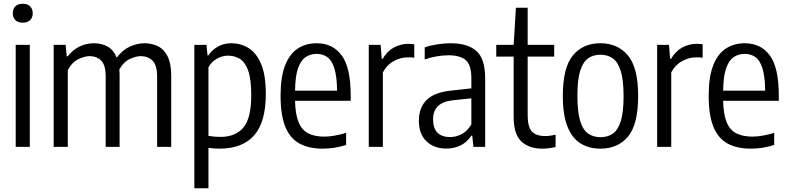

<svg xmlns="http://www.w3.org/2000/svg" viewBox="-20 -781 4194 1021"><path d="M63.5 0V-542.5H138.5V0ZM101 -660.5Q75.5 -660.5 61.8 -674Q48 -687.5 48 -710.5Q48 -733.5 61.8 -747.2Q75.5 -761 101 -761Q126.5 -761 140.2 -747.2Q154 -733.5 154 -710.5Q154 -687.5 140.2 -674Q126.5 -660.5 101 -660.5Z M265.5 0V-542.5H329L335 -481.5H340Q368 -517 403.8 -534Q439.5 -551 480 -551Q519.5 -551 551.5 -533.8Q583.5 -516.5 600.5 -474.5Q632.5 -516.5 671.8 -533.8Q711 -551 748.5 -551Q788 -551 820.2 -535Q852.5 -519 871.5 -480.8Q890.5 -442.5 890.5 -376.5V0H815.5V-373.5Q815.5 -435.5 790.5 -459Q765.5 -482.5 728.5 -482.5Q704 -482.5 670.8 -467.5Q637.5 -452.5 614.5 -411.5Q616 -396.5 616 -379.5V0H542V-373.5Q542 -435.5 518 -459Q494 -482.5 456.5 -482.5Q430.5 -482.5 396.5 -466.2Q362.5 -450 340.5 -408V0Z M1013.5 220V-542.5H1078L1083.5 -486.5H1088.5Q1105.5 -513.5 1136.8 -532.2Q1168 -551 1210.5 -551Q1259.5 -551 1301 -526Q1342.5 -501 1368 -442Q1393.5 -383 1393.5 -281Q1393.5 -131.5 1331.2 -61Q1269 9.5 1147.5 9.5Q1119.5 9.5 1088.5 5.5V220ZM1152.5 -53Q1231.5 -53 1273.8 -102.2Q1316 -151.5 1316 -273.5Q1316 -360 1299.8 -405.5Q1283.5 -451 1255.5 -468Q1227.5 -485 1192.5 -485Q1162.5 -485 1133.8 -469.2Q1105 -453.5 1088.5 -423V-58.5Q1118.5 -53 1152.5 -53Z M1697 9.5Q1622 9.5 1572 -18Q1522 -45.5 1497 -107.2Q1472 -169 1472 -272Q1472 -371.5 1496 -433Q1520 -494.5 1563.2 -522.8Q1606.5 -551 1664 -551Q1749 -551 1797 -486.5Q1845 -422 1845 -270.5V-245H1549Q1550.5 -172.5 1567.8 -131Q1585 -89.5 1619 -72Q1653 -54.5 1705 -54.5Q1754 -54.5 1820.5 -74.5V-10Q1786 0.5 1756.2 5Q1726.5 9.5 1697 9.5ZM1664 -494.5Q1631.5 -494.5 1605.8 -477.8Q1580 -461 1565 -418.5Q1550 -376 1549 -299H1772.5Q1771.5 -376 1757.8 -418.5Q1744 -461 1720 -477.8Q1696 -494.5 1664 -494.5Z M1941 0V-542.5H2004L2010 -468.5H2015Q2039 -509.5 2075.2 -528.8Q2111.5 -548 2152 -548Q2161.5 -548 2169.5 -547.2Q2177.5 -546.5 2183 -545.5V-474Q2174 -475.5 2166 -475.8Q2158 -476 2148 -476Q2109.5 -476 2072.8 -455.5Q2036 -435 2016 -396V0Z M2353 9Q2288.5 9 2248 -29.5Q2207.5 -68 2207.5 -138Q2207.5 -210.5 2250.2 -251Q2293 -291.5 2385 -300L2486.5 -311V-366Q2486.5 -436.5 2456.2 -461.8Q2426 -487 2365 -487Q2338 -487 2304.8 -481.8Q2271.5 -476.5 2238.5 -465V-529.5Q2268 -539.5 2305.8 -545.2Q2343.5 -551 2376 -551Q2467 -551 2513.5 -509.8Q2560 -468.5 2560 -363V0H2497.5L2491.5 -59.5H2486.5Q2463.5 -24.5 2429.2 -7.8Q2395 9 2353 9ZM2283 -147Q2283 -98 2306.8 -75Q2330.5 -52 2373.5 -52Q2401.5 -52 2432 -66.2Q2462.5 -80.5 2486.5 -119V-258L2390.5 -248Q2283 -237.5 2283 -147Z M2864.5 9.5Q2792.5 9.5 2752 -29.2Q2711.5 -68 2711.5 -158V-480H2619V-542.5H2711.5L2723.5 -740H2786V-542.5H2927V-480H2786V-168Q2786 -105.5 2808.8 -81.5Q2831.5 -57.5 2879.5 -57.5Q2903 -57.5 2934.5 -64.5V1Q2919.5 4.5 2900.5 7Q2881.5 9.5 2864.5 9.5Z M3173 9.5Q3112 9.5 3067 -18.5Q3022 -46.5 2997.5 -108.2Q2973 -170 2973 -270.5Q2973 -422 3026.5 -486.5Q3080 -551 3173 -551Q3265 -551 3319.2 -486Q3373.5 -421 3373.5 -271Q3373.5 -119.5 3319.8 -55Q3266 9.5 3173 9.5ZM3173 -51.5Q3211 -51.5 3238.5 -70.2Q3266 -89 3281 -136.2Q3296 -183.5 3296 -269Q3296 -356 3280.8 -404Q3265.5 -452 3238 -471Q3210.5 -490 3173 -490Q3135.5 -490 3108 -471.2Q3080.5 -452.5 3065.5 -405.2Q3050.5 -358 3050.5 -272.5Q3050.5 -185.5 3065.2 -137.5Q3080 -89.5 3107.8 -70.5Q3135.5 -51.5 3173 -51.5Z M3474.5 0V-542.5H3537.5L3543.5 -468.5H3548.5Q3572.5 -509.5 3608.8 -528.8Q3645 -548 3685.5 -548Q3695 -548 3703 -547.2Q3711 -546.5 3716.5 -545.5V-474Q3707.5 -475.5 3699.5 -475.8Q3691.5 -476 3681.5 -476Q3643 -476 3606.2 -455.5Q3569.5 -435 3549.5 -396V0Z M3973.5 9.5Q3898.5 9.5 3848.5 -18Q3798.5 -45.5 3773.5 -107.2Q3748.5 -169 3748.5 -272Q3748.5 -371.5 3772.5 -433Q3796.5 -494.5 3839.8 -522.8Q3883 -551 3940.5 -551Q4025.5 -551 4073.5 -486.5Q4121.5 -422 4121.5 -270.5V-245H3825.5Q3827 -172.5 3844.2 -131Q3861.5 -89.5 3895.5 -72Q3929.5 -54.5 3981.5 -54.5Q4030.5 -54.5 4097 -74.5V-10Q4062.5 0.5 4032.8 5Q4003 9.5 3973.5 9.5ZM3940.5 -494.5Q3908 -494.5 3882.2 -477.8Q3856.5 -461 3841.5 -418.5Q3826.5 -376 3825.5 -299H4049Q4048 -376 4034.2 -418.5Q4020.5 -461 3996.5 -477.8Q3972.5 -494.5 3940.5 -494.5Z"/></svg>

Font: Encode Sans Cnd
Style: Regular
Weight: 400
Width: 3
Designer: Multiple Designers
Foundry: Impallari Type
Version: Version 3.002; ttfautohint (v1.8.3) -l 8 -r 50 -G 200 -x 14 